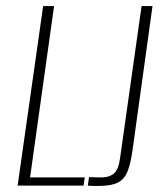

<svg xmlns="http://www.w3.org/2000/svg" viewBox="-20 -611 542 632"><path d="M38 0 122 -591H158L79 -27H259L255 0ZM305 1Q296 1 287.5 1Q279 1 269 0L273 -28L307 -27Q338 -26 354 -39Q370 -52 375 -89L446 -591H482L417 -122Q411 -76 400.5 -48.5Q390 -21 368 -10Q346 1 305 1Z"/></svg>

Font: Alumni Sans Thin ExtraLight
Style: Italic
Weight: 250
Italic angle: -8°
Version: Version 1.016